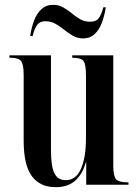

<svg xmlns="http://www.w3.org/2000/svg" viewBox="-20 -765 574 795"><path d="M210 10Q146 10 112 -35.5Q78 -81 78 -183V-455Q78 -499 67 -512.5Q56 -526 22 -526H19V-536H191V-145Q191 -77 205 -48Q219 -19 253 -19Q294 -19 315 -65.5Q336 -112 336 -194V-452Q336 -498 326 -512Q316 -526 281 -526H279V-536H449V-80Q449 -36 460.5 -23Q472 -10 508 -10H512V0H337V-92H335Q322 -45 292 -17.5Q262 10 210 10ZM324 -606Q300 -606 281.5 -617Q263 -628 245.5 -642Q228 -656 209.5 -666.5Q191 -677 168 -677Q145 -677 134 -662Q123 -647 115 -616H105Q110 -650 121 -679.5Q132 -709 151.5 -727Q171 -745 200 -745Q223 -745 241.5 -734.5Q260 -724 277 -710Q294 -696 312 -685.5Q330 -675 353 -675Q378 -675 389 -690Q400 -705 408 -735H418Q413 -701 402 -671.5Q391 -642 372 -624Q353 -606 324 -606Z"/></svg>

Font: Noto Serif Display ExtraCondensed SemiBold
Style: Regular
Weight: 600
Width: 2
Designer: Monotype Design Team
Foundry: Monotype Imaging Inc.
Version: Version 2.009